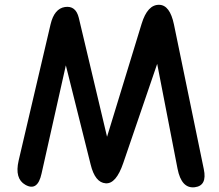

<svg xmlns="http://www.w3.org/2000/svg" viewBox="-20 -764 923 810"><path d="M425.8 9.3Q469.7 12.7 500 -76.2L643.1 -494.6L729 -52.2Q745.6 32.7 801.8 25.9Q854.5 19.5 839.8 -50.3L713.9 -660.6Q696.8 -742.7 651.9 -743.7Q602.5 -745.1 577.6 -664.1L431.6 -187Q312.5 -688.5 312.5 -688.5Q299.8 -741.2 253.9 -734.4Q209 -727.5 193.4 -661.6L58.6 -86.4Q41 -10.3 86.9 15.6Q138.7 44.9 155.3 -31.7L257.8 -488.3L362.3 -70.3Q380.9 6.3 425.8 9.3Q425.8 9.3 425.8 9.3Z"/></svg>

Font: Comic Relief
Style: Regular
Weight: 400
Designer: Jeff Davis
Foundry: Loudifier
Version: Version 1.200; ttfautohint (v1.8.4.7-5d5b)